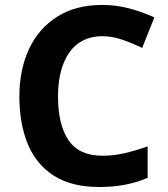

<svg xmlns="http://www.w3.org/2000/svg" viewBox="-20 -744 677 774"><path d="M393.1 -598.1Q307.1 -598.1 259.8 -533.2Q213.9 -466.8 213.9 -355Q213.9 -241.2 256.3 -178.7Q298.8 -116.2 393.1 -116.2Q436 -116.2 480.5 -126Q524.4 -136.2 575.2 -153.8V-26.9Q528.8 -7.8 482.4 1Q435.5 9.8 378.9 9.8Q269 9.8 197.3 -35.6Q126 -81.1 91.8 -163.6Q58.1 -246.1 58.1 -356Q58.1 -463.4 97.2 -546.9Q136.2 -629.9 210.9 -676.8Q284.7 -724.1 393.1 -724.1Q446.8 -724.1 500 -710.4Q553.2 -696.3 602.1 -673.8L553.2 -550.8Q511.2 -570.8 472.7 -584Q431.6 -598.1 393.1 -598.1Z"/></svg>

Font: Droid Sans Thai
Style: Bold
Weight: 700
Designer: Steve Matteson
Foundry: Ascender Corporation
Version: Version 1.00